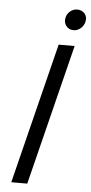

<svg xmlns="http://www.w3.org/2000/svg" viewBox="-58 -884 437 918"><g transform="rotate(5 160.5 -425.0)"><path d="M32.5 0 200.8 -675H277.5L109.2 0ZM265.8 -750Q242.5 -750 229.6 -767.5Q216.7 -785 222.5 -807.5Q226.7 -825.8 241.7 -837.9Q256.7 -850 274.2 -850Q298.3 -850 311.7 -833.3Q325 -816.7 318.3 -792.5Q313.3 -774.2 298.3 -762.1Q283.3 -750 265.8 -750Z"/></g></svg>

Font: Funnel Sans Light
Style: Italic
Weight: 300
Italic angle: -14.036°
Designer: NORD ID, Kristian Moeller
Foundry: Dicotype
Version: Version 1.000